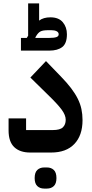

<svg xmlns="http://www.w3.org/2000/svg" viewBox="-20 -889 538 1119"><path d="M156 0Q96 0 63 -31.5Q30 -63 30 -129V-199H132V-131H288Q330 -131 346.5 -147Q363 -163 363 -191Q363 -218 339 -250.5Q315 -283 258 -338L157 -437L248 -533L335 -443Q370 -407 394 -375.5Q418 -344 433 -314Q448 -284 454.5 -253.5Q461 -223 461 -189Q461 -100 413.5 -50Q366 0 278 0ZM237 210Q213 210 197.5 195.5Q182 181 182 149Q182 116 197.5 101.5Q213 87 237 87H254Q278 87 293.5 101.5Q309 116 309 149Q309 181 293.5 195.5Q278 210 254 210ZM102 -668H136L144 -681V-869H208V-769Q233 -788 274 -788Q322 -788 346 -759.5Q370 -731 370 -689Q370 -636 343 -615Q316 -594 267 -594H102ZM186 -671 187 -668H267Q294 -668 308 -672.5Q322 -677 322 -689Q322 -701 310 -707Q298 -713 280 -713H261Q230 -713 216.5 -706Q203 -699 192 -681Z"/></svg>

Font: IBM Plex Sans Arabic SemiBold
Style: Regular
Weight: 600
Designer: Mike Abbink, Paul van der Laan, Pieter van Rosmalen, Wael Morcos, Khajak Apelian
Foundry: Bold Monday
Version: Version 1.1